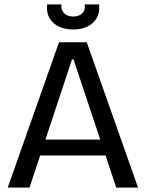

<svg xmlns="http://www.w3.org/2000/svg" viewBox="-20 -852 663 872"><path d="M15 0 248 -660H374L607 0H508L314 -582H307L114 0ZM124 -146V-218H510V-146ZM194 -832H259Q256 -808 270.5 -792.5Q285 -777 313 -777Q339 -777 353.5 -791.5Q368 -806 365 -832H430Q434 -795 419 -769.5Q404 -744 376 -731Q348 -718 312 -718Q275 -718 247 -731.5Q219 -745 204.5 -770.5Q190 -796 194 -832Z"/></svg>

Font: Bricolage Grotesque 72pt
Style: Regular
Weight: 400
Version: Version 1.001;gftools[0.9.33.dev8+g029e19f]